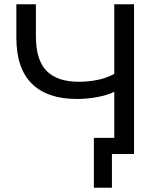

<svg xmlns="http://www.w3.org/2000/svg" viewBox="-20 -725 736 904"><path d="M507 159H422V-76H568V0H507ZM518 0V-293Q487 -277 438.5 -268Q390 -259 342 -259Q203 -259 130 -331Q57 -403 57 -548V-705H149V-554Q149 -442 199.5 -391Q250 -340 351 -340Q396 -340 438.5 -348.5Q481 -357 518 -377V-705H611V0Z"/></svg>

Font: Mulish Medium
Style: Regular
Weight: 500
Designer: Vernon Adams
Foundry: Vernon Adams
Version: Version 3.603; ttfautohint (v1.8.3)